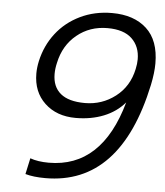

<svg xmlns="http://www.w3.org/2000/svg" viewBox="-52 -760 705 822"><g transform="rotate(5 300.0 -349.5)"><path d="M87 5 102 -64Q135 -52 182 -52Q410 -52 490 -338Q454 -296 400 -274.5Q346 -253 280 -253Q198 -253 147 -301Q96 -349 96 -428Q96 -453 102 -481Q117 -549 157.5 -601.5Q198 -654 260 -684Q322 -714 397 -714Q491 -714 545.5 -664Q600 -614 600 -515Q600 -475 589 -422Q496 15 173 15Q122 15 87 5ZM518 -484Q523 -507 523 -526Q523 -581 488 -614.5Q453 -648 383 -648Q307 -648 251.5 -602.5Q196 -557 180 -481Q174 -456 174 -433Q174 -378 209 -349Q244 -320 314 -320Q387 -320 444.5 -364Q502 -408 518 -484Z"/></g></svg>

Font: Prompt Light
Style: Italic
Weight: 300
Italic angle: -12°
Designer: Katatrad Team
Foundry: CadsonDemak
Version: Version 1.000